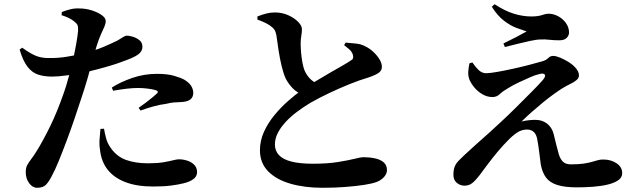

<svg xmlns="http://www.w3.org/2000/svg" viewBox="-20 -849 3040 910"><path d="M156 41Q134 41 118 19Q102 -3 102 -33Q102 -54 109.5 -67.5Q117 -81 129 -96.5Q141 -112 155 -135Q183 -180 217 -249Q251 -318 284 -413Q295 -445 306 -486Q317 -527 326.5 -568.5Q336 -610 342 -645.5Q348 -681 350 -702Q351 -721 347.5 -729.5Q344 -738 331 -748Q320 -757 305.5 -764Q291 -771 272 -777L273 -792Q293 -800 313.5 -805Q334 -810 355 -809Q386 -809 414.5 -800Q443 -791 462 -777.5Q481 -764 481 -750Q481 -737 475 -723Q469 -709 459 -687.5Q449 -666 437 -628Q431 -608 420 -567Q409 -526 394.5 -476Q380 -426 364 -379Q350 -336 332.5 -284.5Q315 -233 295.5 -181Q276 -129 258 -85Q240 -41 225 -14Q212 12 198 26.5Q184 41 156 41ZM706 35Q629 35 575 14.5Q521 -6 490.5 -44.5Q460 -83 454 -139Q450 -163 452 -190Q454 -217 456 -238L473 -239Q476 -220 482.5 -195Q489 -170 504 -149Q533 -107 577.5 -91Q622 -75 682 -75Q726 -75 755 -80Q784 -85 801 -89.5Q818 -94 828 -94Q848 -94 868 -87.5Q888 -81 901 -67.5Q914 -54 914 -33Q914 -13 896.5 0Q879 13 849 20Q825 26 790.5 30.5Q756 35 706 35ZM227 -486Q189 -486 160.5 -495.5Q132 -505 110.5 -532.5Q89 -560 73 -614L85 -623Q124 -595 150 -584.5Q176 -574 208 -574Q252 -573 296 -580Q340 -587 371 -595Q428 -609 467.5 -625.5Q507 -642 537 -657Q552 -666 563 -673Q574 -680 581 -680Q594 -680 611 -674.5Q628 -669 641.5 -658Q655 -647 655 -627Q655 -606 635 -591Q615 -576 560 -557Q543 -550 510.5 -540Q478 -530 439.5 -520Q401 -510 364 -502Q335 -497 295.5 -491.5Q256 -486 227 -486ZM637 -338Q652 -348 670.5 -362Q689 -376 704.5 -389Q720 -402 725 -407Q733 -416 720 -421Q705 -426 680.5 -429Q656 -432 634 -432Q610 -432 580 -428.5Q550 -425 516 -419L510 -434Q550 -460 606.5 -479.5Q663 -499 724 -499Q774 -499 806 -489.5Q838 -480 854 -471Q877 -457 886.5 -441Q896 -425 896 -409Q896 -388 881.5 -377Q867 -366 834 -365Q820 -365 804 -363.5Q788 -362 768 -357Q736 -353 704.5 -344Q673 -335 646 -325Z M1509 41Q1423 41 1356 21.5Q1289 2 1250.5 -37.5Q1212 -77 1212 -137Q1212 -182 1231 -224Q1250 -266 1280.5 -303Q1311 -340 1345 -370Q1379 -400 1409 -421Q1437 -440 1472 -461.5Q1507 -483 1542 -503Q1577 -523 1604 -538.5Q1631 -554 1642 -562Q1652 -567 1653.5 -574Q1655 -581 1652 -591Q1647 -605 1635 -615.5Q1623 -626 1611 -635L1618 -647Q1644 -645 1667.5 -642.5Q1691 -640 1710 -630Q1730 -621 1748.5 -604Q1767 -587 1778.5 -568Q1790 -549 1790 -532Q1790 -515 1775 -504Q1760 -493 1724 -481Q1686 -470 1637.5 -450.5Q1589 -431 1540.5 -408Q1492 -385 1450 -361Q1417 -341 1387 -318.5Q1357 -296 1333.5 -270.5Q1310 -245 1296.5 -218.5Q1283 -192 1283 -164Q1283 -134 1302.5 -113.5Q1322 -93 1362 -83Q1402 -73 1463 -73Q1532 -73 1581.5 -81Q1631 -89 1661 -96.5Q1691 -104 1702 -104Q1731 -104 1757 -98.5Q1783 -93 1798.5 -79.5Q1814 -66 1814 -42Q1814 -26 1800.5 -10.5Q1787 5 1766 13Q1746 21 1707.5 27Q1669 33 1618.5 37Q1568 41 1509 41ZM1416 -399Q1386 -411 1366.5 -431.5Q1347 -452 1334 -477Q1323 -501 1314.5 -537Q1306 -573 1300 -612Q1294 -651 1290 -682Q1287 -699 1280 -709Q1273 -719 1258 -729Q1246 -737 1230.5 -744Q1215 -751 1200 -756V-771Q1220 -779 1240.5 -784.5Q1261 -790 1283 -790Q1317 -790 1346 -777Q1375 -764 1393 -745.5Q1411 -727 1411 -711Q1411 -696 1408 -679Q1405 -662 1405 -642Q1405 -623 1407 -600Q1409 -577 1413 -554.5Q1417 -532 1423 -516Q1434 -491 1451 -474.5Q1468 -458 1492 -448Z M2715 39Q2656 39 2620.5 27.5Q2585 16 2567.5 -8Q2550 -32 2543 -70Q2539 -100 2535.5 -129Q2532 -158 2527 -185Q2523 -211 2510.5 -223Q2498 -235 2478 -235Q2452 -235 2430 -220Q2408 -205 2387 -183Q2363 -159 2338 -129Q2313 -99 2291 -69.5Q2269 -40 2251 -16Q2234 6 2218.5 18.5Q2203 31 2182 31Q2161 31 2145 17.5Q2129 4 2129 -20Q2129 -44 2135 -59Q2141 -74 2153 -86.5Q2165 -99 2181 -114Q2202 -134 2233.5 -162Q2265 -190 2297 -218.5Q2329 -247 2352 -269Q2390 -304 2428.5 -342.5Q2467 -381 2500.5 -414.5Q2534 -448 2553 -470Q2568 -488 2561.5 -496Q2555 -504 2533 -497Q2518 -494 2493 -483Q2468 -472 2440 -459Q2412 -446 2388 -431Q2362 -416 2348 -402.5Q2334 -389 2314 -389Q2289 -389 2266 -402.5Q2243 -416 2227 -436Q2211 -456 2204 -474Q2198 -492 2199.5 -511Q2201 -530 2205 -549L2219 -553Q2232 -533 2248 -517.5Q2264 -502 2284 -502Q2301 -502 2335.5 -508Q2370 -514 2411 -523Q2452 -532 2490 -542Q2528 -552 2552 -559Q2569 -564 2578.5 -574Q2588 -584 2602 -584Q2615 -584 2635.5 -575.5Q2656 -567 2676.5 -554Q2697 -541 2710.5 -524.5Q2724 -508 2724 -491Q2724 -479 2712 -469Q2700 -459 2682 -450.5Q2664 -442 2646 -431Q2630 -421 2605.5 -403.5Q2581 -386 2553.5 -363.5Q2526 -341 2499.5 -317.5Q2473 -294 2452 -273Q2467 -277 2484.5 -279Q2502 -281 2517 -281Q2550 -281 2573 -263Q2596 -245 2604 -214Q2610 -190 2617 -161Q2624 -132 2629 -116Q2637 -92 2650 -81Q2663 -70 2686 -70Q2722 -70 2745.5 -73.5Q2769 -77 2784.5 -81.5Q2800 -86 2812.5 -89.5Q2825 -93 2839 -93Q2876 -93 2902.5 -75Q2929 -57 2929 -28Q2929 -8 2910.5 5Q2892 18 2861.5 25.5Q2831 33 2792.5 36Q2754 39 2715 39ZM2366 -643Q2397 -658 2426 -673Q2455 -688 2476 -700Q2457 -706 2428.5 -716.5Q2400 -727 2369 -750.5Q2338 -774 2311 -817L2324 -829Q2373 -797 2415.5 -784Q2458 -771 2498 -771Q2530 -771 2548.5 -777.5Q2567 -784 2580 -784Q2603 -784 2625.5 -772Q2648 -760 2662.5 -739.5Q2677 -719 2677 -695Q2677 -681 2666 -669.5Q2655 -658 2631 -658Q2606 -658 2584 -660.5Q2562 -663 2544 -662Q2524 -662 2492 -655Q2460 -648 2428 -640Q2396 -632 2373 -626Z"/></svg>

Font: Noto Serif HK ExtraLight
Style: Bold
Weight: 700
Version: Version 2.002-H1;hotconv 1.1.0;makeotfexe 2.6.0